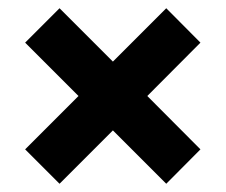

<svg xmlns="http://www.w3.org/2000/svg" viewBox="-20 -613 548 466"><path d="M124.5 -167 41 -250.5 170.5 -380 41 -509.5 124.5 -593 254 -463.5 383.5 -593 466.5 -509.5 337.5 -380 466.5 -250.5 383.5 -167 254 -296.5Z"/></svg>

Font: Encode Sans SemiCondensed SemiCondensed
Style: Bold
Weight: 700
Width: 4
Designer: Multiple Designers
Foundry: Impallari Type
Version: Version 3.000; ttfautohint (v1.8.3) -l 8 -r 50 -G 200 -x 14 